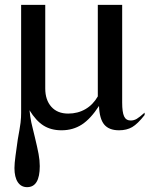

<svg xmlns="http://www.w3.org/2000/svg" viewBox="-20 -522 611 785"><path d="M479.5 -102.5Q479.5 -63.5 487.3 -46.4Q495.1 -29.3 514.6 -29.3Q527.3 -29.3 539.1 -36.1Q550.8 -43 571.3 -61.5V-51.8Q543 -15.6 520.5 -2.4Q498 10.7 466.8 10.7Q425.8 10.7 406.2 -12.7Q386.7 -36.1 384.8 -88.9Q350.6 -36.1 314.5 -12.7Q278.3 10.7 231.4 10.7Q188.5 10.7 157.7 -8.8Q127 -28.3 100.6 -71.3Q102.5 -55.7 104 -44.4Q105.5 -33.2 107.9 -22Q110.4 -10.7 113.8 2.9Q117.2 16.6 122.1 37.1Q132.8 81.1 137.7 107.4Q142.6 133.8 142.6 157.2Q142.6 243.2 90.8 243.2Q66.4 243.2 52.7 222.7Q39.1 202.1 39.1 165Q39.1 146.5 43.5 114.3Q47.9 82 52.7 47.9Q56.6 25.4 59.6 8.8Q62.5 -7.8 64 -20Q65.4 -32.2 65.9 -42Q66.4 -51.8 66.4 -60.5V-502H165V-160.2Q165 -113.3 189.9 -85.4Q214.8 -57.6 258.8 -57.6Q297.9 -57.6 329.1 -75.7Q360.4 -93.8 379.9 -127.9V-502H479.5Z"/></svg>

Font: Jomolhari
Style: Regular
Weight: 400
Designer: Christopher J. Fynn
Foundry: Christopher  J.  Fynn (Karma Drubgy¸ Tenzin).
Version: Version alpha 0.003c 2006